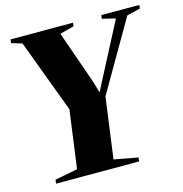

<svg xmlns="http://www.w3.org/2000/svg" viewBox="-109 -843 902 944"><g transform="rotate(-15 342.0 -371.5)"><path d="M61 0 63.5 -19.5 179 -42 219 -336.5 80 -708.5 26 -725 28.5 -743H346.5L344 -725L272 -706.5L363.5 -446L384 -378.5L405 -419.5L555.5 -708.5L488 -725L490.5 -743H684L681.5 -725L613.5 -708.5L406.5 -351.5L364.5 -42L486 -19.5L484 0Z"/></g></svg>

Font: Merriweather 144pt Black
Style: Italic
Weight: 900
Italic angle: -7.8°
Version: Version 2.101